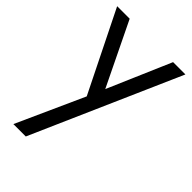

<svg xmlns="http://www.w3.org/2000/svg" viewBox="-223 -556 909 909"><g transform="rotate(45 231.5 -102.0)"><path d="M202.1 -69.3 2 -473.1H85.9L239.7 -155.8L376.5 -473.1H459L132.3 269H49.3Z"/></g></svg>

Font: Glacial Indifference
Style: Regular
Weight: 400
Designer: Alfredo Marco Pradil
Foundry: Alfredo Marco Pradil
Version: Version 1.312